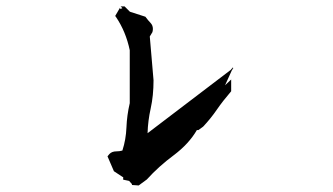

<svg xmlns="http://www.w3.org/2000/svg" viewBox="-20 -687 1040 599"><path d="M391.6 -113.3H391.1L382.8 -122.6L364.3 -126.5V-134.8H362.8L335.4 -152.8L315.4 -199.2Q319.3 -204.6 321.3 -206.5Q329.1 -214.8 343.3 -214.8Q353 -214.8 361.8 -217.3Q373 -251.5 374.5 -289.6Q376 -327.6 384.8 -365.2V-530.3Q372.6 -588.4 342.3 -633.3L339.4 -637.2L354.5 -663.1L355.5 -658.7L361.8 -661.6L356.4 -667H368.7L385.3 -650.4L433.6 -634.8Q442.4 -623 449.7 -615.5Q457 -607.9 457 -596.7Q457 -592.8 455.6 -586.9L447.3 -573.2L459 -436.5Q459 -388.7 450.2 -349.1Q441.4 -309.6 440.4 -271.5L699.7 -468.8L707.5 -478L705.6 -473.1L708.5 -475.1L703.6 -468.3Q685.5 -428.2 684.3 -425.8Q683.1 -423.3 682.1 -420.9L701.2 -439V-402.3Q675.3 -372.1 656.7 -345.2Q637.7 -317.4 613.8 -292L599.1 -281.2H594.2Q569.3 -238.3 522.5 -203.1Q475.1 -168 438 -127L412.6 -108.4L391.6 -109.9Z"/></svg>

Font: Bakudai
Style: Bold
Weight: 700
Version: Version 1.48